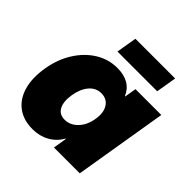

<svg xmlns="http://www.w3.org/2000/svg" viewBox="-189 -845 1001 1001"><g transform="rotate(45 311.0 -344.5)"><path d="M199.7 11.7Q132.3 11.7 87.6 -21.7Q43 -55.2 25.6 -116Q8.3 -176.8 22 -258.8Q35.2 -337.9 73.5 -398.4Q111.8 -459 167.2 -493.2Q222.7 -527.3 287.1 -527.3Q385.3 -527.3 418.5 -451.2H420.9L431.6 -515.6H622.1L536.6 0H346.2L358.9 -76.2H356.9Q332.5 -33.7 291.7 -11Q251 11.7 199.7 11.7ZM283.2 -141.6Q323.2 -141.6 354.2 -173.6Q385.3 -205.6 394 -258.8Q402.8 -312 382.3 -343.5Q361.8 -375 321.8 -375Q281.7 -375 254.9 -343.5Q228 -312 219.2 -258.8Q210.4 -205.6 226.8 -173.6Q243.2 -141.6 283.2 -141.6ZM538.6 -701.2 519.5 -587.9H226.6L245.6 -701.2Z"/></g></svg>

Font: Inter Display Black
Style: Italic
Weight: 900
Italic angle: -9.39999°
Designer: Rasmus Andersson
Foundry: rsms
Version: Version 4.000;git-a52131595